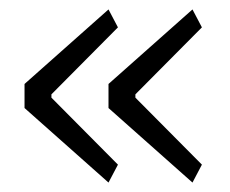

<svg xmlns="http://www.w3.org/2000/svg" viewBox="-20 -492 488 407"><path d="M210 -105 32 -263V-314L210 -472L230 -434L89 -292V-285L230 -143ZM388 -105 210 -263V-314L388 -472L408 -434L267 -292V-285L408 -143Z"/></svg>

Font: IBM Plex Sans Cond Light
Style: Regular
Weight: 300
Width: 3
Designer: Mike Abbink, Paul van der Laan, Pieter van Rosmalen
Foundry: Bold Monday
Version: Version 1.3